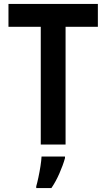

<svg xmlns="http://www.w3.org/2000/svg" viewBox="-20 -734 540 975"><path d="M187 0V-598H23V-714H477V-598H313V0ZM164 212Q169 195 175 167Q181 139 185.5 110Q190 81 191 61H310V69Q300 105 281.5 147Q263 189 241 221H164Z"/></svg>

Font: Noto Sans Mono ExtraCondensed
Style: Bold
Weight: 700
Width: 2
Designer: Monotype Design Team
Foundry: Monotype Imaging Inc.
Version: Version 2.014